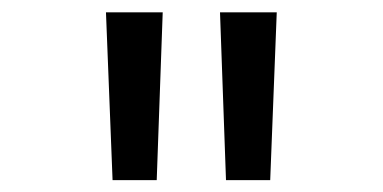

<svg xmlns="http://www.w3.org/2000/svg" viewBox="-20 -570 626 314"><path d="M153.3 -549.8H246.1L236.3 -275.4H164.1ZM339.8 -549.8H432.6L421.9 -275.4H349.6Z"/></svg>

Font: Thabit
Style: Regular
Weight: 500
Designer: Regenerated by Nadim Shaikli
Foundry: MAK Alagha
Version: 0.01